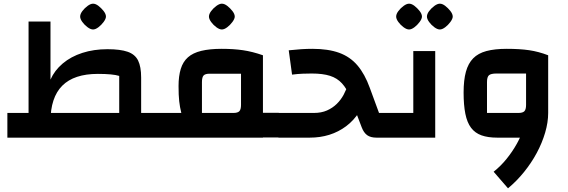

<svg xmlns="http://www.w3.org/2000/svg" viewBox="-20 -747 3080 1042"><path d="M746 0V-134H832V0ZM627 0V-335Q592 -346 511 -346Q382 -346 318 -282Q254 -218 254 -88H135V-630H254V-315Q276 -365 320.5 -402.5Q365 -440 427 -460Q489 -480 563 -480Q633 -480 673 -466Q713 -452 729.5 -418.5Q746 -385 746 -326V0ZM20 0V-134H746V0ZM832 0V-134Q842 -134 847 -115.5Q852 -97 852 -67Q852 -36 847 -18Q842 0 832 0ZM485 -587Q472 -587 455.5 -599Q439 -611 427 -627.5Q415 -644 415 -657Q415 -671 427 -687Q439 -703 455.5 -715Q472 -727 485 -727Q499 -727 514.5 -715Q530 -703 542.5 -687Q555 -671 555 -657Q555 -645 542.5 -628Q530 -611 514 -599Q498 -587 485 -587Z M1407 -1V-135H1493V-1ZM832 0V-134H964Q956 -166 952.5 -198Q949 -230 949 -280Q949 -334 961 -373Q973 -412 1000 -436Q1027 -460 1072.5 -471Q1118 -482 1183 -482Q1247 -482 1298.5 -474.5Q1350 -467 1407 -447V0ZM1076 -134H1246Q1270 -134 1279 -143.5Q1288 -153 1288 -178V-347H1118Q1094 -347 1085 -337.5Q1076 -328 1076 -301ZM832 0Q821 0 816.5 -18Q812 -36 812 -67Q812 -97 816.5 -115.5Q821 -134 832 -134ZM1493 0V-134Q1503 -134 1508 -115.5Q1513 -97 1513 -67Q1513 -36 1508 -18Q1503 0 1493 0ZM1184 -587Q1171 -587 1154.5 -599Q1138 -611 1126 -627.5Q1114 -644 1114 -657Q1114 -671 1126 -687Q1138 -703 1154.5 -715Q1171 -727 1184 -727Q1198 -727 1213.5 -715Q1229 -703 1241.5 -687Q1254 -671 1254 -657Q1254 -645 1241.5 -628Q1229 -611 1213 -599Q1197 -587 1184 -587Z M2023 0Q1991 0 1972.5 -13.5Q1954 -27 1943 -56L1880 -221Q1862 -266 1836 -294.5Q1810 -323 1771 -335.5Q1732 -348 1672 -348Q1649 -348 1622.5 -347Q1596 -346 1565 -342L1547 -474Q1583 -478 1614.5 -480Q1646 -482 1675 -482Q1761 -482 1820.5 -460.5Q1880 -439 1920 -392Q1960 -345 1987 -270L2037 -134H2088V0ZM1493 0V-134H1683Q1724 -134 1754.5 -147.5Q1785 -161 1807.5 -183Q1830 -205 1845 -233Q1860 -261 1869 -291L1980 -251Q1960 -187 1930 -140Q1900 -93 1858.5 -62Q1817 -31 1767.5 -15.5Q1718 0 1661 0ZM2088 0V-134Q2099 -134 2103.5 -115.5Q2108 -97 2108 -67Q2108 -36 2103.5 -18Q2099 0 2088 0ZM1493 0Q1482 0 1477.5 -18Q1473 -36 1473 -67Q1473 -97 1477.5 -115.5Q1482 -134 1493 -134Z M2088 0V-134H2286L2223 -71V-470H2342V0ZM2088 0Q2077 0 2072.5 -18Q2068 -36 2068 -67Q2068 -97 2072.5 -115.5Q2077 -134 2088 -134ZM2200 -587Q2187 -587 2170.5 -599Q2154 -611 2142 -627.5Q2130 -644 2130 -657Q2130 -671 2142 -687Q2154 -703 2170.5 -715Q2187 -727 2200 -727Q2214 -727 2229.5 -715Q2245 -703 2257.5 -687Q2270 -671 2270 -657Q2270 -645 2257.5 -628Q2245 -611 2229 -599Q2213 -587 2200 -587ZM2367 -587Q2354 -587 2337.5 -599Q2321 -611 2309 -627.5Q2297 -644 2297 -657Q2297 -671 2309 -687Q2321 -703 2337.5 -715Q2354 -727 2367 -727Q2381 -727 2396.5 -715Q2412 -703 2424.5 -687Q2437 -671 2437 -657Q2437 -645 2424.5 -628Q2412 -611 2396 -599Q2380 -587 2367 -587Z M2678 0Q2628 0 2593 -12.5Q2558 -25 2536.5 -53.5Q2515 -82 2505.5 -129.5Q2496 -177 2496 -245Q2496 -312 2508.5 -357.5Q2521 -403 2548 -430.5Q2575 -458 2620 -470Q2665 -482 2730 -482Q2801 -482 2852 -474.5Q2903 -467 2955 -447V-134L2891 0ZM2737 275 2659 185Q2697 155 2729 115.5Q2761 76 2785 33Q2809 -10 2822 -52.5Q2835 -95 2835 -134H2955Q2955 -83 2938.5 -27Q2922 29 2893 83Q2864 137 2824 186.5Q2784 236 2737 275ZM2623 -134H2793Q2817 -134 2826 -143.5Q2835 -153 2835 -178V-348H2675Q2644 -348 2633.5 -338.5Q2623 -329 2623 -302Z"/></svg>

Font: Changa ExtraLight SemiBold
Style: Regular
Weight: 600
Version: Version 3.002; ttfautohint (v1.8.2)